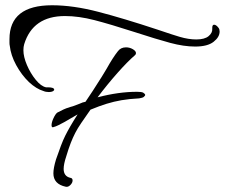

<svg xmlns="http://www.w3.org/2000/svg" viewBox="-20 -617 855 730"><path d="M166 -267Q154 -267 145 -271Q118 -279 90 -305Q62 -332 41.5 -369.5Q21 -407 17 -444Q16 -448 16 -454Q16 -460 16 -468Q16 -597 178 -597Q258 -597 354 -572Q450 -547 577 -505Q609 -494 631 -487Q653 -480 663 -477Q697 -467 726 -467Q758 -467 773 -479.5Q788 -492 787 -507V-511Q787 -523 794 -523Q802 -523 811 -511Q815 -506 815 -497Q815 -476 792 -458Q769 -440 722 -440Q679 -440 627 -454Q575 -468 492 -495Q399 -525 339 -540.5Q279 -556 227 -556Q105 -556 72 -449Q69 -439 69 -426Q69 -401 82.5 -369.5Q96 -338 116 -313.5Q136 -289 155 -285H162Q186 -285 186 -276Q186 -273 181 -270Q175 -267 166 -267ZM230 93Q183 83 183 42Q183 22 193 -11Q203 -40 211.5 -62.5Q220 -85 228 -101Q236 -117 247.5 -137Q259 -157 275 -182L225 -153Q212 -146 202 -141Q192 -136 184 -134Q183 -134 182.5 -133.5Q182 -133 181 -133Q176 -133 176 -141Q176 -152 183.5 -168Q191 -184 198 -189Q211 -196 222 -201Q233 -206 241 -208Q244 -209 248 -210.5Q252 -212 257 -213Q266 -216 281 -222Q296 -229 305 -230Q305 -230 312 -240.5Q319 -251 333 -272Q375 -337 385 -355Q409 -398 428 -422Q439 -437 459 -437Q473 -437 485 -430Q497 -423 497 -415Q497 -410 493 -407Q465 -383 426.5 -339.5Q388 -296 351 -247Q431 -268 501 -268Q517 -268 524 -265Q532 -260 532 -256Q532 -253 526 -248Q523 -246 518.5 -245Q514 -244 509 -243Q471 -241 442 -236Q413 -231 385.5 -222.5Q358 -214 324 -200Q303 -170 289 -149.5Q275 -129 266 -111.5Q257 -94 249 -73.5Q241 -53 232 -23Q222 7 222 25Q222 53 247 59Q256 60 256 69Q256 78 247.5 86.5Q239 95 230 93Z"/></svg>

Font: Allison
Style: Regular
Weight: 400
Designer: Robert E. Leuschke
Foundry: Robert E. Leuschke
Version: Version 1.010; ttfautohint (v1.8.3)